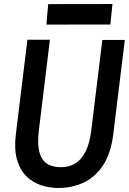

<svg xmlns="http://www.w3.org/2000/svg" viewBox="-20 -926 642 956"><path d="M271 10Q224 10 182 -4.5Q140 -19 109 -50.8Q78 -82.5 64 -133.8Q50 -185 59 -258L116.5 -728H228.5L173.5 -277Q167.5 -226 172 -190.8Q176.5 -155.5 191 -134Q205.5 -112.5 229.2 -103Q253 -93.5 284.5 -93.5Q324.5 -93.5 355.2 -112.5Q386 -131.5 406.2 -172Q426.5 -212.5 434.5 -277L489.5 -727H601.5L544 -258Q532 -160.5 492.2 -101.5Q452.5 -42.5 394.8 -16.2Q337 10 271 10ZM211 -803.5 220 -905.5 540 -906 529.5 -804Z"/></svg>

Font: Spline Sans Mono Medium
Style: Italic
Weight: 500
Italic angle: -4°
Monospace: yes
Designer: Eben Sorkin, Mirko Velimirovic
Foundry: Sorkin Type
Version: Version 1.004